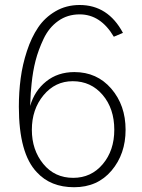

<svg xmlns="http://www.w3.org/2000/svg" viewBox="-20 -743 578 780"><path d="M109.4 -215.8Q109.4 -133.8 155.8 -77.1Q202.1 -20.5 277.3 -20.5Q350.6 -20.5 397.5 -76.2Q444.3 -131.8 444.3 -215.8Q444.3 -301.8 397 -357.4Q349.6 -413.1 275.4 -413.1Q204.1 -413.1 156.7 -356Q109.4 -298.8 109.4 -215.8ZM56.6 -309.6Q56.6 -369.1 64 -424.8Q71.3 -480.5 89.4 -535.6Q107.4 -590.8 134.8 -631.3Q162.1 -671.9 205.6 -697.3Q249 -722.7 303.7 -722.7Q418.9 -722.7 479.5 -609.4L442.4 -593.8Q388.7 -684.6 303.7 -684.6Q253.9 -684.6 216.3 -657.7Q178.7 -630.9 157.2 -585.4Q135.7 -540 124.5 -496.6Q113.3 -453.1 108.4 -403.3Q104.5 -373 102.5 -312.5Q120.1 -374 167.5 -412.1Q214.8 -450.2 282.2 -450.2Q374 -450.2 432.1 -382.8Q490.2 -315.4 490.2 -215.8Q490.2 -117.2 433.1 -49.8Q376 17.6 281.2 17.6Q185.5 17.6 129.9 -43Q56.6 -119.1 56.6 -309.6Z"/></svg>

Font: Gothic A1 ExtraLight
Style: Regular
Weight: 275
Designer: HanYang I&C Co.,Ltd.
Foundry: HanYang I&C Co.,Ltd.
Version: Version 2.50